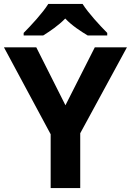

<svg xmlns="http://www.w3.org/2000/svg" viewBox="-20 -954 664 974"><path d="M399 -934H225C197 -889 137 -824 100 -787V-774H199C234 -796 276 -824 311 -860C345 -824 390 -795 425 -774H524V-787C488 -823 427 -889 399 -934ZM312 -420 164 -714H0L237 -273V0H387V-278L624 -714H461Z"/></svg>

Font: Noto Sans Gujarati
Style: Bold
Weight: 700
Designer: Jelle Bosma - Monotype Design Team, Universal Thirst
Foundry: Monotype Imaging Inc.
Version: Version 2.106